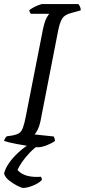

<svg xmlns="http://www.w3.org/2000/svg" viewBox="-28 -724 417 944"><path d="M159 0Q152 0 135.5 -2.5Q119 -5 97.5 -8.5Q76 -12 54.5 -16Q33 -20 16.5 -24Q0 -28 -8 -31Q-6 -39 -2 -45.5Q2 -52 6 -54L34 -58Q54 -62 65.5 -69Q77 -76 84.5 -95.5Q92 -115 99 -152L183 -579Q192 -621 201.5 -637Q211 -653 214 -656H124Q121 -659 119 -663Q117 -667 116 -674Q123 -680 136 -687Q149 -694 162 -699Q175 -704 180 -704H357Q361 -700 365 -692Q369 -684 369 -673L322 -660Q290 -652 278 -633Q266 -614 258 -574L171 -128Q166 -104 157.5 -87Q149 -70 142 -63L236 -53Q238 -50 240 -44Q242 -38 242 -31Q226 -19 201.5 -9.5Q177 0 159 0ZM86 200Q79 200 58.5 190Q38 180 17.5 164Q-3 148 -8 129Q-2 104 16.5 77.5Q35 51 61 27Q87 3 114 -14L168 -15Q141 3 118 27Q95 51 79.5 74Q64 97 58 112Q77 133 106.5 140.5Q136 148 173 145Q175 149 177 152.5Q179 156 177 162Q161 178 133 189Q105 200 86 200Z"/></svg>

Font: Texturina Medium 12pt Light
Style: Italic
Weight: 300
Italic angle: -11°
Version: Version 1.002